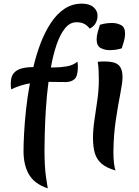

<svg xmlns="http://www.w3.org/2000/svg" viewBox="-20 -920 760 1053"><path d="M242 113Q170 89 139.5 38Q109 -13 109 -93Q109 -128 112 -186.5Q115 -245 122.5 -316.5Q130 -388 144 -463Q120 -459 94.5 -451Q69 -443 41 -430Q40 -438 39.5 -446Q39 -454 39 -462Q39 -500 55.5 -519Q72 -538 100 -545Q128 -552 163 -552Q179 -621 203 -683.5Q227 -746 259.5 -795Q292 -844 334 -872Q376 -900 429 -900Q471 -900 493 -880.5Q515 -861 515 -834Q515 -812 504.5 -793Q494 -774 472 -763Q462 -777 445 -787.5Q428 -798 399 -798Q363 -798 336 -764Q309 -730 290 -674Q271 -618 259 -550Q266 -550 273 -550Q311 -550 346 -556Q381 -562 405 -582Q406 -575 406.5 -567.5Q407 -560 407 -553Q407 -503 389 -486.5Q371 -470 341 -470Q315 -470 291.5 -470.5Q268 -471 246 -471Q236 -395 231.5 -320.5Q227 -246 225.5 -187.5Q224 -129 224 -99Q224 -51 226 -16Q228 19 232 49.5Q236 80 242 113ZM602 -88Q602 -52 605 -25.5Q608 1 614 15Q564 1 537 -22.5Q510 -46 500 -80.5Q490 -115 490 -164Q490 -208 498 -262Q506 -316 514 -372Q522 -428 522 -479Q522 -505 521 -530.5Q520 -556 516 -581Q524 -582 534.5 -582.5Q545 -583 554 -583Q609 -583 630.5 -563Q652 -543 652 -497Q652 -468 640 -407Q628 -346 615.5 -264Q603 -182 602 -88ZM648 -655Q633 -650 615.5 -647.5Q598 -645 581 -645Q555 -645 532.5 -656.5Q510 -668 510 -704Q510 -724 516 -744Q522 -764 528 -784Q543 -789 560.5 -791.5Q578 -794 595 -794Q621 -794 643.5 -782.5Q666 -771 666 -735Q666 -715 660 -695Q654 -675 648 -655Z"/></svg>

Font: Merienda SemiBold
Style: Regular
Weight: 600
Designer: Eduardo Rodriguez Tunni
Foundry: Eduardo Rodriguez Tunni
Version: Version 2.001; ttfautohint (v1.8.4.7-5d5b)